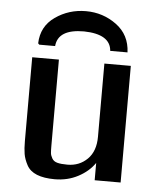

<svg xmlns="http://www.w3.org/2000/svg" viewBox="-51 -720 640 774"><g transform="rotate(5 269.5 -333.0)"><path d="M90 -525 85 -530Q87 -599 142 -637.5Q197 -676 266 -676Q335 -676 389.5 -636Q444 -596 447 -525H377Q372 -592 265 -594Q160 -594 154 -525ZM66 -133V-472H174V-124Q174 -103 175 -93.5Q176 -84 182.5 -72.5Q189 -61 204 -57Q219 -53 245 -53Q293 -53 325.5 -85Q358 -117 358 -176V-472H465V0H360V-70Q336 -35 293.5 -12.5Q251 10 199 10Q155 10 126.5 -1.5Q98 -13 85.5 -36.5Q73 -60 69.5 -81Q66 -102 66 -133Z"/></g></svg>

Font: Coval
Style: Medium
Weight: 500
Foundry: Context Ltd
Version: Version 001.000